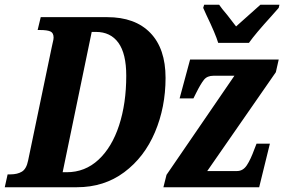

<svg xmlns="http://www.w3.org/2000/svg" viewBox="-40 -786 1193 806"><path d="M-8 -54H4Q33 -54 52 -65.5Q71 -77 78 -112L177 -587Q178 -594 181.5 -607.5Q185 -621 185 -628Q185 -648 171.5 -654Q158 -660 128 -660H118L131 -714H410Q527 -714 591 -648Q655 -582 655 -459Q655 -336 610.5 -231Q566 -126 481.5 -63Q397 0 283 0H-20ZM240 -63Q317 -63 373.5 -115.5Q430 -168 460 -260Q490 -352 490 -468Q490 -561 457 -606.5Q424 -652 363 -652H345L223 -63ZM659 -52 944 -468H856Q830 -468 816.5 -451.5Q803 -435 783 -395L774 -377L772 -373H714L758 -536H1130L1118 -483L830 -68H955Q980 -68 996 -92Q1012 -116 1028 -160L1037 -183H1093L1048 0H646ZM826 -724 813 -753 817 -766H880Q890 -751 914 -723Q921 -713 931 -701Q941 -689 951 -675L1053 -766H1133L1130 -753L1100 -719Q1030 -642 1005 -606H876Q865 -643 826 -724Z"/></svg>

Font: Noto Serif CondExtraBold
Style: Italic
Weight: 800
Width: 3
Italic angle: -12°
Designer: Monotype Design Team
Foundry: Monotype Imaging Inc.
Version: Version 1.001